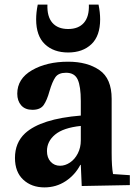

<svg xmlns="http://www.w3.org/2000/svg" viewBox="-20 -804 584 834"><path d="M89 -225Q158 -288 331 -302V-365Q331 -429 317.5 -458.5Q304 -488 267 -488Q234 -488 220.5 -468.5Q207 -449 195 -408Q184 -368 169.5 -347.5Q155 -327 121 -327Q89 -327 72 -346.5Q55 -366 55 -397Q55 -462 119 -499Q183 -536 276 -536Q359 -536 412 -499.5Q465 -463 465 -375V-139Q465 -80 471 -48L544 -43V0L335 4L331 -88H329Q306 -44 265 -17Q224 10 173 10Q117 10 81 -23.5Q45 -57 45 -118Q45 -184 89 -225ZM241 -84Q263 -84 284 -98Q305 -112 318 -137.5Q331 -163 331 -194V-257Q255 -249 219.5 -219.5Q184 -190 184 -148Q184 -119 200 -101.5Q216 -84 241 -84ZM276 -678Q321 -678 344.5 -705Q368 -732 366 -784H408Q415 -750 415 -720Q415 -648 377 -612Q339 -576 276 -576Q213 -576 175 -612Q137 -648 137 -720Q137 -750 144 -784H186Q184 -732 207.5 -705Q231 -678 276 -678Z"/></svg>

Font: Minipax
Style: Bold
Weight: 600
Designer: Raphaël Ronot, Igor Stepanchenko (Cyrillic)
Foundry: steppetype
Version: Version 1.002